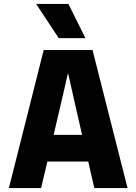

<svg xmlns="http://www.w3.org/2000/svg" viewBox="-20 -951 690 971"><path d="M130 -134V-269H541V-134ZM201 -698H448L625 0H457L366 -396L324 -582L281 -396L188 0H25ZM412 -758H277L163 -931H326Z"/></svg>

Font: Azeret Mono
Style: Bold
Weight: 700
Designer: Martin Vácha
Foundry: Displaay
Version: Version 1.002